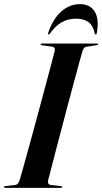

<svg xmlns="http://www.w3.org/2000/svg" viewBox="-32 -911 496 931"><path d="M201 -35.5Q199 -27.5 202 -21.5Q205 -15.5 214.5 -14L262.5 -8.5Q266 -8.5 267.8 -7.2Q269.5 -6 269.5 -4Q269.5 -2.5 267.8 -1.2Q266 0 263 0H-6.5Q-9 0 -10.8 -1Q-12.5 -2 -12.5 -3.5Q-12.5 -6 -10.8 -7Q-9 -8 -6 -8.5L40.5 -14Q49.5 -15 54.8 -21Q60 -27 63.5 -38Q69 -57 79.8 -95.5Q90.5 -134 104.8 -185.5Q119 -237 134.8 -295Q150.5 -353 166 -410.8Q181.5 -468.5 195.2 -519.8Q209 -571 219 -609Q229 -647 233.5 -665Q235 -674.5 231.5 -679.2Q228 -684 218.5 -685L172 -691.5Q167.5 -692 166.2 -693Q165 -694 165 -696Q165 -698 166.8 -699Q168.5 -700 171.5 -700H439Q442 -700 443 -699.2Q444 -698.5 444 -697Q444 -695.5 442.8 -694Q441.5 -692.5 437.5 -692L388 -684.5Q381 -683.5 376.2 -678.8Q371.5 -674 367.5 -662Q362.5 -644.5 352 -606.5Q341.5 -568.5 327.8 -517.2Q314 -466 298.5 -408Q283 -350 267.8 -291.8Q252.5 -233.5 239 -182Q225.5 -130.5 215.8 -92Q206 -53.5 201 -35.5ZM337.5 -820.5Q297 -820.5 266.8 -802.8Q236.5 -785 210 -748.5Q208.5 -746 207 -745Q205.5 -744 203.5 -744Q202 -744 201 -745.8Q200 -747.5 201.5 -751Q224.5 -819.5 265 -855.2Q305.5 -891 355.5 -891Q404.5 -891 427 -855.2Q449.5 -819.5 437.5 -751Q437 -747.5 435.2 -745.8Q433.5 -744 431.5 -744Q429.5 -744 428.8 -745Q428 -746 427.5 -748.5Q419.5 -787.5 396.8 -804Q374 -820.5 337.5 -820.5Z"/></svg>

Font: Fraunces 120pt SemiBold
Style: Italic
Weight: 600
Italic angle: -16°
Version: Version 1.000;[b76b70a41]